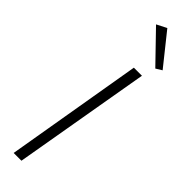

<svg xmlns="http://www.w3.org/2000/svg" viewBox="-323 -937 925 925"><g transform="rotate(45 139.5 -474.5)"><path d="M100 -923 248 -770 279 -789 151 -949ZM172 -700 53 0H106L227 -700Z"/></g></svg>

Font: Jost Light
Style: Italic
Weight: 300
Italic angle: -5°
Version: Version 3.710